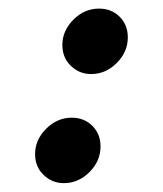

<svg xmlns="http://www.w3.org/2000/svg" viewBox="-20 -428 373 440"><path d="M188.9 -258.3Q161.8 -258.3 142.4 -277.1Q122.9 -295.8 122.9 -325Q122.9 -357.6 148.3 -383Q173.6 -408.3 206.9 -408.3Q235.4 -408.3 254.2 -389.6Q272.9 -370.8 272.9 -342.4Q272.9 -309 247.6 -283.7Q222.2 -258.3 188.9 -258.3ZM126.4 -8.3Q99.3 -8.3 79.9 -27.1Q60.4 -45.8 60.4 -75Q60.4 -107.6 85.8 -133Q111.1 -158.3 144.4 -158.3Q172.9 -158.3 191.7 -139.6Q210.4 -120.8 210.4 -92.4Q210.4 -59 185.1 -33.7Q159.7 -8.3 126.4 -8.3Z"/></svg>

Font: Afacad
Style: Italic
Weight: 400
Italic angle: -14°
Designer: Kristian Moeller
Foundry: Dicotype
Version: Version 1.000